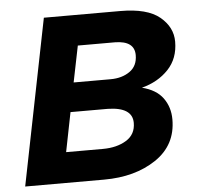

<svg xmlns="http://www.w3.org/2000/svg" viewBox="-51 -754 866 807"><g transform="rotate(-5 382.5 -350.0)"><path d="M356 0H23L163 -700H485Q599 -700 651.5 -656.5Q704 -613 704 -552Q704 -481 660.5 -435Q617 -389 548 -371Q608 -356 636 -317.5Q664 -279 664 -227Q664 -119 575.5 -59.5Q487 0 356 0ZM420 -418Q468 -418 501 -441Q534 -464 534 -510Q534 -570 452 -571H295L264 -418ZM362 -129Q421 -129 461 -153.5Q501 -178 501 -227Q501 -293 397 -295H240L207 -129Z"/></g></svg>

Font: Argentum Sans SemiBold
Style: Italic
Weight: 600
Italic angle: -11°
Designer: Julieta Ulanovsky (font), Cristiano Sobral (main changes and remaster)
Foundry: Julieta Ulanovsky (font), Cristiano Sobral (main changes and remaster)
Version: Version 2.007;June 15, 2022;FontCreator 14.0.0.2814 64-bit; 